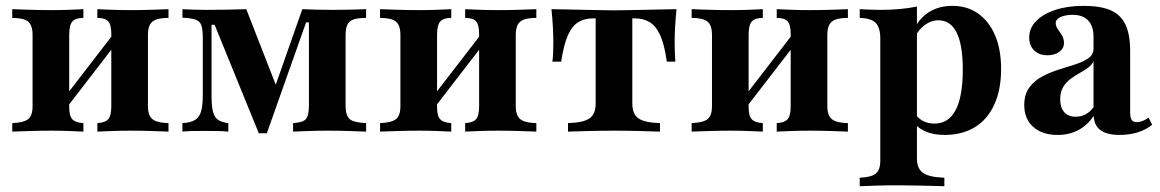

<svg xmlns="http://www.w3.org/2000/svg" viewBox="-20 -449 3956 655"><path d="M312.1 0V-29Q338.7 -30.6 349.2 -42.3Q359.7 -54 359.7 -87.1V-333.1Q359.7 -364.5 349.2 -376.2Q338.7 -387.9 312.1 -387.9V-417.7Q328.2 -416.9 360.1 -415.7Q391.9 -414.5 425 -414.5Q461.3 -414.5 498.4 -415.7Q535.5 -416.9 554.8 -417.7V-387.9Q529 -387.9 513.7 -382.7Q498.4 -377.4 491.5 -364.9Q484.7 -352.4 484.7 -329.8V-87.1Q484.7 -65.3 491.5 -52.8Q498.4 -40.3 513.7 -35.1Q529 -29.8 554.8 -29V0Q535.5 -0.8 498.4 -2Q461.3 -3.2 425 -3.2Q391.9 -3.2 360.1 -2Q328.2 -0.8 312.1 0ZM21.8 0V-29Q60.5 -30.6 75.8 -42.3Q91.1 -54 91.1 -87.1V-329.8Q91.1 -362.9 75.8 -375.4Q60.5 -387.9 21.8 -387.9V-417.7Q41.1 -416.9 80.2 -415.7Q119.4 -414.5 155.6 -414.5Q187.9 -414.5 218.1 -415.7Q248.4 -416.9 264.5 -417.7V-387.9Q237.9 -387.9 227 -375.8Q216.1 -363.7 216.1 -329.8V-83.9Q216.1 -53.2 227 -41.9Q237.9 -30.6 264.5 -29V0Q248.4 -0.8 218.1 -2Q187.9 -3.2 155.6 -3.2Q119.4 -3.2 80.2 -2Q41.1 -0.8 21.8 0ZM206.5 -80.6 187.9 -100.8 369.4 -336.3 388.7 -316.9Z M862.9 5.6 712.1 -364.5H701.6V-121Q701.6 -87.9 706.5 -68.1Q711.3 -48.4 724.2 -39.9Q737.1 -31.5 758.9 -29V0Q742.7 -1.6 722.2 -2Q701.6 -2.4 678.2 -2.4Q655.6 -2.4 635.9 -2Q616.1 -1.6 602.4 0V-29Q630.6 -30.6 645.6 -39.9Q660.5 -49.2 666.1 -69.4Q671.8 -89.5 671.8 -124.2V-319.4Q671.8 -348.4 666.9 -362.5Q662.1 -376.6 647.6 -381.9Q633.1 -387.1 602.4 -388.7V-417.7Q616.1 -416.9 637.1 -416.1Q658.1 -415.3 682.3 -415.3Q721.8 -415.3 756.5 -416.1Q791.1 -416.9 820.2 -417.7L930.6 -134.7L901.6 -105.6L1011.3 -417.7Q1030.6 -416.9 1057.7 -416.1Q1084.7 -415.3 1113.7 -415.3Q1142.7 -415.3 1174.6 -416.1Q1206.5 -416.9 1229 -417.7V-387.9Q1201.6 -387.9 1186.3 -382.7Q1171 -377.4 1164.9 -364.5Q1158.9 -351.6 1158.9 -326.6V-90.3Q1158.9 -66.9 1164.9 -53.6Q1171 -40.3 1186.3 -35.5Q1201.6 -30.6 1229 -29V0Q1208.1 -0.8 1173 -2Q1137.9 -3.2 1099.2 -3.2Q1064.5 -3.2 1031 -2Q997.6 -0.8 979.8 0V-29Q1001.6 -30.6 1013.3 -35.5Q1025 -40.3 1029.4 -53.6Q1033.9 -66.9 1033.9 -90.3V-372.6H1024.2L890.3 5.6Z M1566.9 0V-29Q1593.5 -30.6 1604 -42.3Q1614.5 -54 1614.5 -87.1V-333.1Q1614.5 -364.5 1604 -376.2Q1593.5 -387.9 1566.9 -387.9V-417.7Q1583.1 -416.9 1614.9 -415.7Q1646.8 -414.5 1679.8 -414.5Q1716.1 -414.5 1753.2 -415.7Q1790.3 -416.9 1809.7 -417.7V-387.9Q1783.9 -387.9 1768.5 -382.7Q1753.2 -377.4 1746.4 -364.9Q1739.5 -352.4 1739.5 -329.8V-87.1Q1739.5 -65.3 1746.4 -52.8Q1753.2 -40.3 1768.5 -35.1Q1783.9 -29.8 1809.7 -29V0Q1790.3 -0.8 1753.2 -2Q1716.1 -3.2 1679.8 -3.2Q1646.8 -3.2 1614.9 -2Q1583.1 -0.8 1566.9 0ZM1276.6 0V-29Q1315.3 -30.6 1330.6 -42.3Q1346 -54 1346 -87.1V-329.8Q1346 -362.9 1330.6 -375.4Q1315.3 -387.9 1276.6 -387.9V-417.7Q1296 -416.9 1335.1 -415.7Q1374.2 -414.5 1410.5 -414.5Q1442.7 -414.5 1473 -415.7Q1503.2 -416.9 1519.4 -417.7V-387.9Q1492.7 -387.9 1481.9 -375.8Q1471 -363.7 1471 -329.8V-83.9Q1471 -53.2 1481.9 -41.9Q1492.7 -30.6 1519.4 -29V0Q1503.2 -0.8 1473 -2Q1442.7 -3.2 1410.5 -3.2Q1374.2 -3.2 1335.1 -2Q1296 -0.8 1276.6 0ZM1461.3 -80.6 1442.7 -100.8 1624.2 -336.3 1643.5 -316.9Z M1917.7 0V-29Q1970.2 -30.6 1991.1 -45.2Q2012.1 -59.7 2012.1 -96V-386.3H2002.4Q1974.2 -386.3 1952.8 -373.4Q1931.5 -360.5 1917.3 -328.6Q1903.2 -296.8 1894.4 -238.7H1864.5Q1866.1 -250.8 1866.9 -267.3Q1867.7 -283.9 1867.7 -304Q1867.7 -327.4 1866.1 -357.3Q1864.5 -387.1 1861.3 -417.7Q1878.2 -417.7 1905.2 -416.9Q1932.3 -416.1 1962.9 -415.7Q1993.5 -415.3 2023 -414.5Q2052.4 -413.7 2074.2 -413.7Q2096 -413.7 2125.4 -414.5Q2154.8 -415.3 2185.9 -415.7Q2216.9 -416.1 2244 -416.9Q2271 -417.7 2287.9 -417.7Q2284.7 -387.1 2283.1 -357.3Q2281.5 -327.4 2281.5 -304Q2281.5 -283.9 2282.3 -267.3Q2283.1 -250.8 2283.9 -238.7H2254.8Q2246.8 -296.8 2232.3 -328.6Q2217.7 -360.5 2196.4 -373.4Q2175 -386.3 2146.8 -386.3H2137.1V-96Q2137.1 -59.7 2158.1 -45.2Q2179 -30.6 2231.5 -29V0Q2207.3 -0.8 2162.9 -2Q2118.5 -3.2 2075 -3.2Q2030.6 -3.2 1986.3 -2Q1941.9 -0.8 1917.7 0Z M2629.8 0V-29Q2656.5 -30.6 2666.9 -42.3Q2677.4 -54 2677.4 -87.1V-333.1Q2677.4 -364.5 2666.9 -376.2Q2656.5 -387.9 2629.8 -387.9V-417.7Q2646 -416.9 2677.8 -415.7Q2709.7 -414.5 2742.7 -414.5Q2779 -414.5 2816.1 -415.7Q2853.2 -416.9 2872.6 -417.7V-387.9Q2846.8 -387.9 2831.5 -382.7Q2816.1 -377.4 2809.3 -364.9Q2802.4 -352.4 2802.4 -329.8V-87.1Q2802.4 -65.3 2809.3 -52.8Q2816.1 -40.3 2831.5 -35.1Q2846.8 -29.8 2872.6 -29V0Q2853.2 -0.8 2816.1 -2Q2779 -3.2 2742.7 -3.2Q2709.7 -3.2 2677.8 -2Q2646 -0.8 2629.8 0ZM2339.5 0V-29Q2378.2 -30.6 2393.5 -42.3Q2408.9 -54 2408.9 -87.1V-329.8Q2408.9 -362.9 2393.5 -375.4Q2378.2 -387.9 2339.5 -387.9V-417.7Q2358.9 -416.9 2398 -415.7Q2437.1 -414.5 2473.4 -414.5Q2505.6 -414.5 2535.9 -415.7Q2566.1 -416.9 2582.3 -417.7V-387.9Q2555.6 -387.9 2544.8 -375.8Q2533.9 -363.7 2533.9 -329.8V-83.9Q2533.9 -53.2 2544.8 -41.9Q2555.6 -30.6 2582.3 -29V0Q2566.1 -0.8 2535.9 -2Q2505.6 -3.2 2473.4 -3.2Q2437.1 -3.2 2398 -2Q2358.9 -0.8 2339.5 0ZM2524.2 -80.6 2505.6 -100.8 2687.1 -336.3 2706.5 -316.9Z M2912.9 186.3V157.3Q2952.4 155.6 2967.7 143.1Q2983.1 130.6 2983.1 99.2V-316.9Q2983.1 -355.6 2966.9 -371.4Q2950.8 -387.1 2912.9 -387.9V-417.7Q2931.5 -416.9 2947.6 -416.1Q2963.7 -415.3 2983.1 -415.3Q3052.4 -415.3 3108.1 -426.6V91.9Q3108.1 126.6 3129.4 141.1Q3150.8 155.6 3201.6 157.3V186.3Q3186.3 185.5 3160.1 185.1Q3133.9 184.7 3104 183.9Q3074.2 183.1 3046 183.1Q3003.2 183.1 2967.3 184.3Q2931.5 185.5 2912.9 186.3ZM3202.4 11.3Q3163.7 11.3 3135.9 -1.2Q3108.1 -13.7 3093.5 -37.1L3099.2 -64.5Q3109.7 -46.8 3127.4 -37.1Q3145.2 -27.4 3167.7 -27.4Q3216.1 -27.4 3240.3 -73.8Q3264.5 -120.2 3264.5 -211.3Q3264.5 -296 3243.5 -337.9Q3222.6 -379.8 3181.5 -379.8Q3156.5 -379.8 3134.3 -363.3Q3112.1 -346.8 3101.6 -321.8L3098.4 -347.6Q3113.7 -384.7 3148 -406.9Q3182.3 -429 3229 -429Q3279.8 -429 3316.9 -402.8Q3354 -376.6 3374.6 -328.6Q3395.2 -280.6 3395.2 -213.7Q3395.2 -143.5 3372.2 -92.7Q3349.2 -41.9 3306 -15.3Q3262.9 11.3 3202.4 11.3Z M3587.9 11.3Q3535.5 11.3 3504.8 -16.1Q3474.2 -43.5 3474.2 -90.3Q3474.2 -126.6 3491.1 -150Q3508.1 -173.4 3535.1 -187.9Q3562.1 -202.4 3592.3 -211.7Q3622.6 -221 3649.6 -229.8Q3676.6 -238.7 3693.5 -250.8Q3710.5 -262.9 3710.5 -283.1V-323.4Q3710.5 -359.7 3692.3 -379Q3674.2 -398.4 3639.5 -398.4Q3613.7 -398.4 3597.6 -390.7Q3581.5 -383.1 3581.5 -370.2Q3581.5 -359.7 3588.7 -349.6Q3596 -339.5 3602.8 -328.2Q3609.7 -316.9 3609.7 -302.4Q3609.7 -283.9 3594 -272.2Q3578.2 -260.5 3553.2 -260.5Q3525 -260.5 3508.1 -277Q3491.1 -293.5 3491.1 -321Q3491.1 -353.2 3514.9 -377.4Q3538.7 -401.6 3580.2 -415.3Q3621.8 -429 3677.4 -429Q3733.9 -429 3768.5 -414.1Q3803.2 -399.2 3819.4 -365.3Q3835.5 -331.5 3835.5 -274.2V-66.1Q3835.5 -47.6 3840.7 -39.9Q3846 -32.3 3858.9 -32.3Q3867.7 -32.3 3877.8 -36.3Q3887.9 -40.3 3898.4 -47.6L3910.5 -23.4Q3889.5 -6.5 3861.7 2.4Q3833.9 11.3 3799.2 11.3Q3713.7 11.3 3711.3 -53.2Q3688.7 -21 3658.1 -4.8Q3627.4 11.3 3587.9 11.3ZM3649.2 -50.8Q3667.7 -50.8 3683.1 -58.9Q3698.4 -66.9 3710.5 -83.1V-240.3Q3704.8 -227.4 3691.5 -217.7Q3678.2 -208.1 3662.1 -199.2Q3646 -190.3 3631 -179Q3616.1 -167.7 3606.5 -151.2Q3596.8 -134.7 3596.8 -110.5Q3596.8 -82.3 3610.5 -66.5Q3624.2 -50.8 3649.2 -50.8Z"/></svg>

Font: Playfair 5pt SemiExpanded Light ExtraBold
Style: Regular
Weight: 800
Version: Version 2.001;gftools[0.9.30]